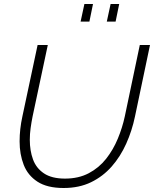

<svg xmlns="http://www.w3.org/2000/svg" viewBox="-20 -935 770 960"><path d="M298 5Q216 5 167.5 -26.5Q119 -58 98.5 -111Q78 -164 78 -228Q78 -259 81.5 -290Q85 -321 92 -353L168 -710H219L143 -353Q137 -323 133 -294Q129 -265 129 -236Q129 -182 145 -138Q161 -94 200 -68Q239 -42 305 -42Q373 -42 424 -69Q475 -96 510.5 -141Q546 -186 569 -241.5Q592 -297 604 -353L679 -710H730L655 -353Q640 -281 611 -216.5Q582 -152 538.5 -102.5Q495 -53 435.5 -24Q376 5 298 5ZM383 -827 402 -915H445L427 -827ZM514 -827 533 -915H576L558 -827Z"/></svg>

Font: Raleway Thin Light
Style: Italic
Weight: 300
Italic angle: -12°
Version: Version 4.026